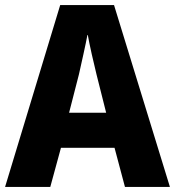

<svg xmlns="http://www.w3.org/2000/svg" viewBox="-20 -736 689 756"><path d="M472 0H649L429 -716H217L0 0H178L220 -154H431ZM360 -443 398 -292H252L291 -444C301 -489 317 -559 325 -602C332 -561 350 -483 360 -443Z"/></svg>

Font: Noto Sans Georgian SemiCondensed ExtraBold
Style: Regular
Weight: 800
Width: 4
Designer: Monotype Design Team, Akaki Razmadze
Foundry: Google LLC
Version: Version 2.005